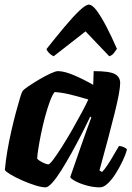

<svg xmlns="http://www.w3.org/2000/svg" viewBox="-20 -806 566 826"><path d="M176 0Q159 0 130.5 -9Q102 -18 73 -31Q44 -44 23.5 -56.5Q3 -69 1 -75Q4 -112 11.5 -156Q19 -200 29 -243.5Q39 -287 49 -324.5Q59 -362 66.5 -386Q74 -410 77 -414Q82 -421 102.5 -435Q123 -449 148.5 -464Q174 -479 196.5 -489.5Q219 -500 229 -500Q257 -500 299 -482Q341 -464 381 -441L383 -500Q451 -500 474 -487.5Q497 -475 497 -449Q497 -415 473 -318.5Q449 -222 408 -73L419 -66Q429 -76 442.5 -96Q456 -116 469 -139Q482 -162 492 -178Q501 -178 512.5 -173Q524 -168 526 -163Q521 -142 508 -114.5Q495 -87 478.5 -60.5Q462 -34 444 -17Q426 0 410 0Q382 0 353 -8Q324 -16 304.5 -26.5Q285 -37 282 -44L329 -179Q341 -214 353.5 -248Q366 -282 373 -301L368 -304Q352 -270 331 -229Q310 -188 287.5 -147.5Q265 -107 244 -73.5Q223 -40 205 -20Q187 0 176 0ZM188 -99Q194 -99 210 -120.5Q226 -142 247.5 -176Q269 -210 291 -248.5Q313 -287 331.5 -321.5Q350 -356 360 -378Q313 -392 279.5 -400Q246 -408 215 -410Q205 -398 194.5 -369.5Q184 -341 174 -304Q164 -267 156.5 -230Q149 -193 144.5 -164Q140 -135 140 -123Q149 -114 164.5 -106.5Q180 -99 188 -99ZM211 -564Q201 -568 191.5 -577.5Q182 -587 180 -595Q222 -648 258 -691Q294 -734 321.5 -760Q349 -786 362 -786Q377 -786 396 -760.5Q415 -735 437.5 -692Q460 -649 483 -596Q478 -589 470.5 -578.5Q463 -568 450 -564L348 -671Z"/></svg>

Font: Texturina 72pt 72pt Black
Style: Italic
Weight: 900
Italic angle: -11°
Designer: Guillermo Torres Carreño
Foundry: Omnibus-Type
Version: Version 1.002; ttfautohint (v1.8.3)